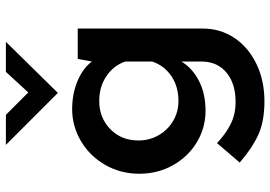

<svg xmlns="http://www.w3.org/2000/svg" viewBox="-153 -554 918 652"><g transform="rotate(-90 306.0 -228.0)"><path d="M535 -423V2Q535 61 503.5 108.5Q472 156 415.5 183.5Q359 211 288 211Q219 211 173 189.5Q127 168 80 127L146 50Q178 80 211 96.5Q244 113 286 113Q348 113 385 82.5Q422 52 423 0V-71Q401 -34 357.5 -11.5Q314 11 256 11Q198 11 149 -18.5Q100 -48 71 -99.5Q42 -151 42 -214Q42 -278 72.5 -330.5Q103 -383 153.5 -412.5Q204 -442 261 -442Q314 -442 357.5 -423.5Q401 -405 423 -375L432 -423ZM423 -170V-262Q409 -302 373 -326Q337 -350 289 -350Q232 -350 193.5 -312.5Q155 -275 155 -217Q155 -179 173 -148Q191 -117 221.5 -99Q252 -81 289 -81Q338 -81 373.5 -105Q409 -129 423 -170ZM490 -667 317 -491H316L140 -667H242L318 -591L388 -667Z"/></g></svg>

Font: Josefin Sans SemiBold
Style: Regular
Weight: 600
Designer: Santiago Orozco
Foundry: Typemade
Version: Version 2.000